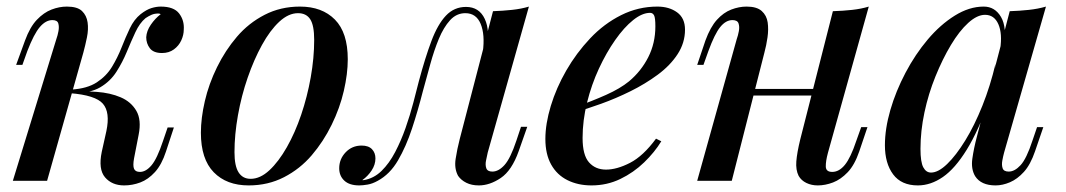

<svg xmlns="http://www.w3.org/2000/svg" viewBox="-20 -549 3236 583"><path d="M387 -68Q383 -46 387 -36.5Q391 -27 405 -27Q423 -27 440 -47Q457 -67 475 -121L489 -162H508L484 -89Q471 -49 450.5 -26.5Q430 -4 406 5Q382 14 357 14Q320 14 299 -10.5Q278 -35 289 -88L303 -151Q315 -208 292.5 -234Q270 -260 193 -266V-270Q233 -273 274 -270Q315 -267 346.5 -253.5Q378 -240 394 -212.5Q410 -185 401 -140ZM461 -508Q449 -508 440 -504Q431 -500 422 -494Q404 -479 391 -451Q378 -423 365 -391.5Q352 -360 333.5 -331Q315 -302 284.5 -284Q254 -266 205 -267L195 -266L197 -277Q245 -280 274 -299Q303 -318 320 -346Q337 -374 349 -404.5Q361 -435 374 -462.5Q387 -490 407 -506Q425 -520 440 -524.5Q455 -529 468 -529Q508 -529 524 -508Q540 -487 538 -459Q538 -443 530.5 -426.5Q523 -410 508 -399Q493 -388 472 -388Q446 -388 435 -402.5Q424 -417 424 -436Q425 -455 438 -474Q451 -493 468 -506Q466 -507 464.5 -507.5Q463 -508 461 -508ZM123 0H19L151 -430Q155 -441 157.5 -454.5Q160 -468 157 -478Q154 -488 139 -488Q119 -488 101 -467Q83 -446 63 -394L48 -352H29L56 -426Q71 -467 92 -489Q113 -511 136.5 -520Q160 -529 183 -529Q215 -529 229 -515.5Q243 -502 246 -481Q249 -460 244 -435.5Q239 -411 233 -389Z M885 -509Q856 -509 828 -483Q800 -457 775.5 -412.5Q751 -368 732 -313Q713 -258 702.5 -199Q692 -140 692 -87Q692 -45 704.5 -25.5Q717 -6 741 -6Q770 -6 798 -32Q826 -58 851 -102Q876 -146 894.5 -200.5Q913 -255 923.5 -314Q934 -373 934 -428Q934 -472 922 -490.5Q910 -509 885 -509ZM590 -146Q590 -190 602 -242Q614 -294 639 -345Q664 -396 699.5 -437.5Q735 -479 783.5 -504Q832 -529 891 -529Q958 -529 997 -489.5Q1036 -450 1036 -369Q1036 -325 1024 -273Q1012 -221 987 -170Q962 -119 926.5 -77.5Q891 -36 842.5 -11Q794 14 735 14Q668 14 629 -26Q590 -66 590 -146Z M1461 -86Q1459 -76 1456 -62.5Q1453 -49 1456.5 -38.5Q1460 -28 1475 -28Q1494 -28 1512 -48Q1530 -68 1548 -122L1562 -164H1581L1555 -90Q1534 -31 1500.5 -8.5Q1467 14 1434 14Q1412 14 1396 6Q1380 -2 1371 -15Q1359 -37 1363.5 -66.5Q1368 -96 1376 -127L1477 -515Q1506 -516 1534.5 -519Q1563 -522 1586 -529ZM1084 -2Q1115 -7 1138.5 -30Q1162 -53 1180 -87.5Q1198 -122 1211.5 -160.5Q1225 -199 1235 -237Q1245 -275 1252 -303Q1271 -374 1290 -424.5Q1309 -475 1334 -501.5Q1359 -528 1395 -528Q1435 -528 1452 -491.5Q1469 -455 1457 -397L1446 -391Q1453 -444 1439.5 -476.5Q1426 -509 1393 -509Q1366 -509 1346.5 -487.5Q1327 -466 1312.5 -431Q1298 -396 1286.5 -354Q1275 -312 1264 -272Q1249 -213 1231 -158.5Q1213 -104 1188.5 -62Q1164 -20 1127 0Q1111 9 1096 11.5Q1081 14 1071 14Q1041 14 1025.5 -0.5Q1010 -15 1010 -38Q1010 -66 1029.5 -86.5Q1049 -107 1078 -107Q1099 -107 1109.5 -96Q1120 -85 1120 -68Q1120 -49 1108.5 -31.5Q1097 -14 1080 -2Q1081 -2 1082 -2Q1083 -2 1084 -2Z M1727 -224Q1778 -242 1820.5 -261Q1863 -280 1890 -302Q1927 -333 1948.5 -375.5Q1970 -418 1970 -469Q1970 -495 1966 -502.5Q1962 -510 1954 -510Q1930 -510 1902.5 -488Q1875 -466 1848 -427.5Q1821 -389 1798.5 -340.5Q1776 -292 1762.5 -237.5Q1749 -183 1749 -130Q1749 -78 1768.5 -56Q1788 -34 1820 -34Q1853 -34 1893 -54.5Q1933 -75 1972 -128L1988 -120Q1968 -87 1936 -56Q1904 -25 1863.5 -5.5Q1823 14 1776 14Q1735 14 1703 -2Q1671 -18 1653.5 -49.5Q1636 -81 1636 -127Q1636 -173 1652.5 -227.5Q1669 -282 1699.5 -335Q1730 -388 1772 -432.5Q1814 -477 1866 -503Q1918 -529 1976 -529Q2012 -529 2036 -511.5Q2060 -494 2060 -459Q2060 -419 2037.5 -384.5Q2015 -350 1977 -322Q1939 -294 1894.5 -272Q1850 -250 1805.5 -234Q1761 -218 1726 -208Z M2221 -279H2491V-259H2221ZM2202 0H2097L2217 -430Q2221 -441 2223.5 -454.5Q2226 -468 2222.5 -478Q2219 -488 2204 -488Q2184 -488 2167 -467Q2150 -446 2131 -394L2116 -352H2097L2122 -426Q2137 -467 2157 -489Q2177 -511 2200.5 -520Q2224 -529 2247 -529Q2278 -529 2293 -515.5Q2308 -502 2311 -481Q2314 -460 2310.5 -435.5Q2307 -411 2301 -389ZM2494 -85Q2487 -59 2487.5 -43Q2488 -27 2507 -27Q2528 -27 2545.5 -48.5Q2563 -70 2580 -121L2595 -163H2614L2589 -89Q2575 -48 2554 -26Q2533 -4 2509.5 5Q2486 14 2463 14Q2444 14 2428.5 6.5Q2413 -1 2405 -15Q2396 -33 2398 -59Q2400 -85 2410 -126L2509 -515Q2540 -516 2567.5 -519Q2595 -522 2618 -529Z M2807 -25Q2829 -25 2856 -51Q2883 -77 2911 -122.5Q2939 -168 2963 -228Q2987 -288 3003 -356L2985 -247Q2951 -152 2915.5 -94.5Q2880 -37 2843 -11.5Q2806 14 2767 14Q2717 14 2692 -19.5Q2667 -53 2667 -108Q2667 -158 2683.5 -215Q2700 -272 2729.5 -328Q2759 -384 2797 -429Q2835 -474 2879 -501.5Q2923 -529 2967 -529Q3001 -529 3019.5 -497.5Q3038 -466 3028 -406L3017 -400Q3024 -447 3011.5 -475.5Q2999 -504 2971 -504Q2947 -504 2920 -479.5Q2893 -455 2867.5 -412.5Q2842 -370 2820.5 -317Q2799 -264 2787 -207.5Q2775 -151 2775 -97Q2775 -57 2783.5 -41Q2792 -25 2807 -25ZM3046 -515Q3076 -516 3104 -519Q3132 -522 3156 -529L3029 -86Q3026 -75 3023.5 -61.5Q3021 -48 3024.5 -38Q3028 -28 3043 -28Q3061 -28 3079 -47.5Q3097 -67 3115 -122L3129 -163H3148L3123 -90Q3109 -49 3089 -27Q3069 -5 3046.5 4.5Q3024 14 3003 14Q2959 14 2941 -14Q2928 -36 2932.5 -67.5Q2937 -99 2946 -133Z"/></svg>

Font: Playfair Display Medium
Style: Italic
Weight: 500
Italic angle: -14°
Designer: Claus Eggers Sørensen
Foundry: Claus Eggers Sørensen
Version: Version 1.203